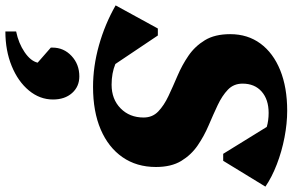

<svg xmlns="http://www.w3.org/2000/svg" viewBox="-223 -539 1088 714"><g transform="rotate(90 321.0 -182.0)"><path d="M287 16Q211 16 132.5 -6Q54 -28 -16 -68L70 -225H96L202 -67Q236 -53 279 -53Q333 -53 367 -86.5Q401 -120 401 -172Q401 -205 378.5 -226.5Q356 -248 321 -264.5Q286 -281 246 -298Q206 -315 171 -339Q136 -363 113.5 -400Q91 -437 91 -494Q91 -559 126 -606.5Q161 -654 225 -680Q289 -706 376 -706Q423 -706 475 -696Q527 -686 575 -667.5Q623 -649 658 -625L562 -468H536L436 -630Q412 -637 384 -637Q334 -637 304.5 -611Q275 -585 275 -540Q275 -507 297.5 -485.5Q320 -464 355 -447.5Q390 -431 430 -414Q470 -397 505 -373Q540 -349 562.5 -312Q585 -275 585 -218Q585 -146 548.5 -93.5Q512 -41 445.5 -12.5Q379 16 287 16ZM81 342V302Q125 293 158 270.5Q191 248 197 222L141 173V167Q141 125 172 96Q203 67 248 67Q286 67 310 94Q334 121 334 165Q334 214 300.5 254.5Q267 295 209.5 318.5Q152 342 81 342Z"/></g></svg>

Font: Platypi ExtraBold
Style: Italic
Weight: 800
Italic angle: -13°
Designer: David Sargent
Foundry: Bolt Cutter Type
Version: Version 1.200; ttfautohint (v1.8.4.7-5d5b)